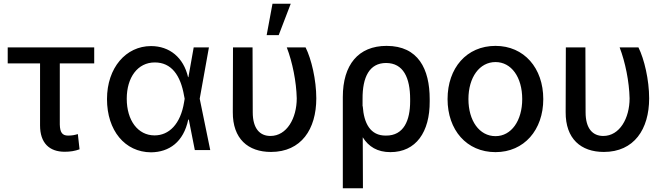

<svg xmlns="http://www.w3.org/2000/svg" viewBox="-20 -798 3545 1021"><path d="M481 -546H21V-461H193V-131C193 -38 242 9 324 9C354 9 378 5 403 -4L394 -85C377 -80 364 -77 342 -77C311 -77 299 -94 298 -136V-461H481Z M783 12C880 11 956 -43 981 -162H984L1016 0H1098L1042 -273L1091 -546H1010L982 -388H980C956 -492 882 -553 783 -553C650 -553 549 -438 549 -271C549 -104 644 11 783 12ZM654 -273C654 -386 712 -466 803 -466C891 -466 940 -399 959 -288L962 -273L959 -255C940 -137 878 -78 802 -78C713 -78 654 -158 654 -273Z M1219 -546 1218 -202C1217 -60 1299 10 1421 10C1582 10 1662 -111 1662 -275C1662 -373 1636 -484 1605 -546H1505C1535 -468 1556 -364 1558 -275C1558 -169 1505 -75 1418 -75C1362 -75 1324 -114 1324 -201L1323 -546ZM1398 -611H1462L1526 -778H1429Z M1803 -282V203H1910L1909 -68C1940 -18 1987 11 2056 11C2192 11 2266 -96 2265 -259V-271C2265 -431 2204 -554 2036 -554C1885 -554 1803 -453 1803 -282ZM1908 -271C1907 -389 1945 -463 2033 -463C2125 -463 2161 -384 2161 -271V-259C2161 -159 2128 -76 2032 -77C1949 -76 1915 -143 1909 -233H1908Z M2615 11C2767 11 2869 -107 2869 -271C2869 -436 2767 -554 2615 -554C2461 -554 2360 -436 2360 -271C2360 -107 2461 11 2615 11ZM2471 -271C2471 -387 2530 -468 2615 -468C2699 -468 2757 -388 2757 -271C2757 -156 2699 -74 2615 -74C2529 -74 2471 -156 2471 -271Z M2989 -546 2988 -202C2987 -60 3069 10 3191 10C3352 10 3432 -111 3432 -275C3432 -373 3406 -484 3375 -546H3275C3305 -468 3326 -364 3328 -275C3328 -169 3275 -75 3188 -75C3132 -75 3094 -114 3094 -201L3093 -546Z"/></svg>

Font: Wafeq Medium
Style: Regular
Weight: 500
Designer: Rasmus Andersson & Azza Alameddine
Foundry: Google & TypeTogether
Version: Version 3.000;January 28, 2025;FontCreator 15.0.0.3014 64-bi